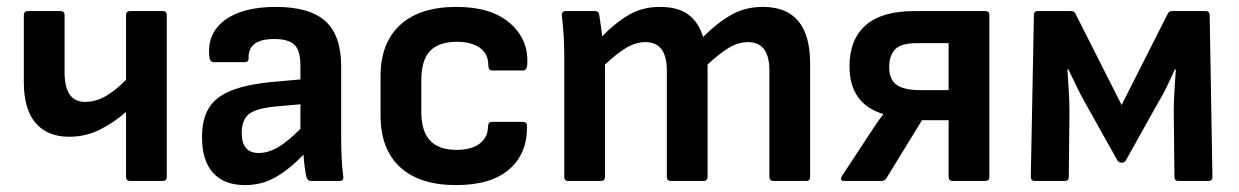

<svg xmlns="http://www.w3.org/2000/svg" viewBox="-20 -524 3587 556"><path d="M357 0Q345 0 345 -12V-200Q310 -169 269 -148.5Q228 -128 180 -128Q117 -128 83 -168Q49 -208 49 -286V-480Q49 -492 61 -492H155Q167 -492 167 -480V-315Q167 -229 226 -229Q259 -229 288.5 -247Q318 -265 345 -293V-480Q345 -492 357 -492H451Q463 -492 463 -480V-12Q463 0 451 0Z M689 12Q629 12 597 -23.5Q565 -59 565 -127Q565 -179 585 -211.5Q605 -244 650.5 -262Q696 -280 772 -287L850 -294V-334Q850 -377 833 -394Q816 -411 774 -411Q698 -411 700 -356Q700 -344 689 -344H599Q587 -344 586 -362Q580 -428 631.5 -466Q683 -504 779 -504Q877 -504 922.5 -462.5Q968 -421 968 -332V-124Q968 -91 969.5 -63.5Q971 -36 974 -13Q976 0 963 0H880Q870 0 867 -13Q865 -21 862.5 -39Q860 -57 859 -76Q817 -33 777.5 -10.5Q738 12 689 12ZM680 -139Q680 -81 729 -81Q756 -81 783.5 -96.5Q811 -112 850 -151V-222L782 -216Q724 -211 702 -194.5Q680 -178 680 -139Z M1301 12Q1195 12 1138.5 -40Q1082 -92 1082 -190V-303Q1082 -400 1139 -452Q1196 -504 1302 -504Q1402 -504 1456 -457.5Q1510 -411 1507 -341Q1507 -320 1495 -320H1405Q1394 -320 1394 -336Q1394 -368 1369.5 -385.5Q1345 -403 1303 -403Q1251 -403 1225.5 -376.5Q1200 -350 1200 -291V-201Q1200 -144 1225.5 -117Q1251 -90 1302 -90Q1346 -90 1369.5 -108.5Q1393 -127 1393 -156Q1393 -171 1404 -171H1494Q1506 -171 1506 -160Q1508 -81 1455.5 -34.5Q1403 12 1301 12Z M1625 0Q1614 0 1614 -12V-367Q1614 -396 1612 -425Q1610 -454 1607 -479Q1606 -492 1619 -492H1703Q1713 -492 1715 -483Q1717 -469 1719.5 -452.5Q1722 -436 1724 -419Q1763 -459 1802 -481.5Q1841 -504 1891 -504Q1943 -504 1973 -482Q2003 -460 2016 -417Q2057 -458 2097.5 -481Q2138 -504 2189 -504Q2326 -504 2326 -340V-12Q2326 0 2315 0H2220Q2208 0 2208 -12V-320Q2208 -402 2146 -402Q2118 -402 2090.5 -385.5Q2063 -369 2029 -337V-12Q2029 0 2017 0H1923Q1911 0 1911 -12V-320Q1911 -402 1849 -402Q1821 -402 1793.5 -385.5Q1766 -369 1732 -337V-12Q1732 0 1720 0Z M2426 0Q2410 0 2418 -14L2487 -119Q2499 -137 2511 -155.5Q2523 -174 2537 -192V-194Q2440 -224 2440 -332Q2440 -409 2486.5 -450.5Q2533 -492 2629 -492H2833Q2845 -492 2845 -480V-12Q2845 0 2833 0H2739Q2727 0 2727 -12V-176H2650L2547 -8Q2542 0 2532 0ZM2644 -263H2727V-399H2634Q2589 -399 2572 -381Q2555 -363 2555 -330Q2555 -293 2577 -278Q2599 -263 2644 -263Z M2977 0Q2965 0 2965 -12L2974 -480Q2974 -492 2985 -492H3082Q3091 -492 3095 -483L3228 -220L3361 -483Q3365 -492 3374 -492H3471Q3483 -492 3483 -480L3491 -12Q3491 0 3479 0H3392Q3381 0 3381 -12L3379 -204Q3379 -227 3381 -261Q3383 -295 3385 -323H3382Q3371 -298 3359 -273Q3347 -248 3335 -229L3240 -59Q3237 -53 3228 -53Q3220 -53 3216 -59L3121 -229Q3110 -248 3098 -273Q3086 -298 3074 -323H3071Q3073 -295 3075 -261Q3077 -227 3077 -204L3075 -12Q3075 0 3064 0Z"/></svg>

Font: Sofia Sans
Style: Bold
Weight: 700
Designer: Botio Nikoltchev, Ani Petrova
Foundry: lettersoup
Version: Version 4.100; ttfautohint (v1.8.4.7-5d5b)